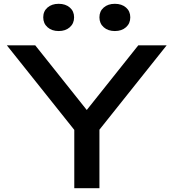

<svg xmlns="http://www.w3.org/2000/svg" viewBox="-20 -988 911 1008"><path d="M370 0V-358H502V0ZM16 -750H165L471 -366H400L706 -750H855L478 -277L394 -276ZM288 -825Q252 -825 229.5 -845Q207 -865 207 -897Q207 -929 229.5 -948.5Q252 -968 288 -968Q324 -968 346.5 -948.5Q369 -929 369 -897Q369 -865 346.5 -845Q324 -825 288 -825ZM583 -825Q547 -825 524.5 -845Q502 -865 502 -897Q502 -929 524.5 -948.5Q547 -968 583 -968Q619 -968 641.5 -948.5Q664 -929 664 -897Q664 -865 641.5 -845Q619 -825 583 -825Z"/></svg>

Font: Unbounded
Style: Regular
Weight: 400
Designer: Luke Prowse, Jean-Baptiste Morizot, Fátima Lázaro, Florian Runge
Foundry: NaN
Version: Version 1.701;gftools[0.9.28.dev5+ged2979d]